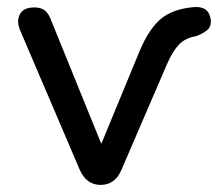

<svg xmlns="http://www.w3.org/2000/svg" viewBox="-20 -515 615 542"><path d="M264 7Q224 7 205 -36L37 -429Q26 -455 36 -474.5Q46 -494 77 -494Q95 -494 106 -486Q117 -478 125 -456L266 -109L375 -373Q401 -434 434.5 -462Q468 -490 528 -495Q570 -498 575 -459Q577 -442 567 -432Q557 -422 534 -413Q503 -408 485 -389Q467 -370 451 -333L323 -36Q305 7 264 7Z"/></svg>

Font: Chiron GoRound TC
Style: Regular
Weight: 400
Designer: Ryoko NISHIZUKA 西塚涼子 (kana, bopomofo & ideographs); Paul D. Hunt (Latin, Greek & Cyrillic); Sandoll Communications 산돌커뮤니
Foundry: Adobe
Version: Version 1.000;hotconv 1.1.1;makeotfexe 2.6.0